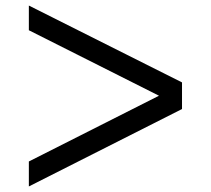

<svg xmlns="http://www.w3.org/2000/svg" viewBox="-20 -698 759 692"><path d="M636 -401 84 -678V-589L553 -353L84 -116V-26L636 -305Z"/></svg>

Font: Oakes Medium
Style: Regular
Weight: 500
Designer: Samuel Oakes
Foundry: Samuel Oakes
Version: Version 1.003;PS 001.003;hotconv 1.0.88;makeotf.lib2.5.64775